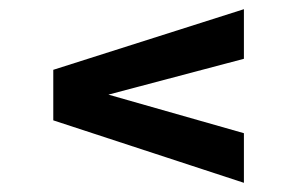

<svg xmlns="http://www.w3.org/2000/svg" viewBox="-20 -557 649 418"><path d="M96 -295V-405L511 -537V-429L216 -351L511 -267V-159Z"/></svg>

Font: Exo SemiBold
Style: Regular
Weight: 600
Designer: Natanael Gama
Foundry: Natanael Gama
Version: Version 1.500